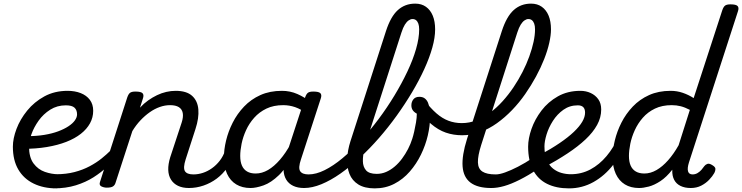

<svg xmlns="http://www.w3.org/2000/svg" viewBox="-20 -1020 4093 1059"><path d="M291 19Q220 19 165.5 -7.5Q111 -34 81 -85Q51 -136 51 -211Q51 -256 71 -309Q91 -362 130 -410Q169 -458 225 -488.5Q281 -519 353 -519Q393 -519 425 -506.5Q457 -494 475.5 -469.5Q494 -445 494 -409Q494 -372 476.5 -340Q459 -308 426 -282Q393 -256 345.5 -237.5Q298 -219 238 -209Q178 -199 106 -199L129 -269Q181 -269 224 -276Q267 -283 300.5 -295.5Q334 -308 357.5 -323.5Q381 -339 393 -356Q405 -373 405 -389Q405 -413 391 -426Q377 -439 343 -439Q295 -439 257 -415Q219 -391 193 -354.5Q167 -318 153.5 -280Q140 -242 140 -213Q140 -152 165 -118.5Q190 -85 227.5 -72Q265 -59 301 -59Q315 -59 320.5 -47Q326 -35 324.5 -20Q323 -5 314 7Q305 19 291 19Z M276 19Q267 19 263 7Q259 -5 261 -20Q263 -35 270.5 -47Q278 -59 290 -59Q345 -59 391 -71Q437 -83 474.5 -103Q512 -123 540.5 -146Q569 -169 590 -190Q597 -197 608 -192Q619 -187 626.5 -177.5Q634 -168 628 -161Q604 -132 571 -100.5Q538 -69 495.5 -42Q453 -15 398.5 2Q344 19 276 19Z M1022 17Q987 17 962 5Q937 -7 923 -29.5Q909 -52 908 -83Q907 -114 919 -153L982 -344Q992 -375 988 -396.5Q984 -418 966.5 -429Q949 -440 918 -440Q890 -440 861.5 -430Q833 -420 806 -401Q779 -382 754.5 -356Q730 -330 710 -297L617 -11Q613 2 602.5 8.5Q592 15 569 15Q553 15 539 8Q525 1 532 -18L682 -483Q689 -503 698.5 -509Q708 -515 727 -515Q758 -515 766.5 -505.5Q775 -496 768 -476L752 -426Q773 -449 797 -466Q821 -483 846 -495Q871 -507 897 -513Q923 -519 949 -519Q1009 -519 1039.5 -491.5Q1070 -464 1074 -416.5Q1078 -369 1058 -308L1004 -141Q989 -94 1000 -76Q1011 -58 1047 -58Q1061 -58 1066.5 -46.5Q1072 -35 1069.5 -20.5Q1067 -6 1055 5.5Q1043 17 1022 17Z M1022 17Q1008 17 1002 5.5Q996 -6 999 -20.5Q1002 -35 1014 -46.5Q1026 -58 1047 -58Q1073 -58 1099 -66.5Q1125 -75 1149 -92Q1173 -109 1192 -133.5Q1211 -158 1222 -190Q1227 -205 1239 -205.5Q1251 -206 1260.5 -196.5Q1270 -187 1267 -173Q1257 -130 1233 -95Q1209 -60 1175.5 -35Q1142 -10 1102.5 3.5Q1063 17 1022 17Z M1362 17Q1316 17 1283 -3Q1250 -23 1232.5 -61Q1215 -99 1215 -151Q1215 -195 1227 -245Q1239 -295 1263.5 -343.5Q1288 -392 1326 -432Q1364 -472 1416 -495.5Q1468 -519 1535 -519Q1580 -519 1620 -501.5Q1660 -484 1692 -458L1680 -389Q1640 -418 1608 -429Q1576 -440 1542 -440Q1489 -440 1449.5 -421Q1410 -402 1382 -370.5Q1354 -339 1337 -301.5Q1320 -264 1312.5 -227Q1305 -190 1305 -160Q1305 -128 1314.5 -106.5Q1324 -85 1343 -74Q1362 -63 1390 -63Q1425 -63 1458.5 -82.5Q1492 -102 1524 -139Q1556 -176 1583 -226L1600 -179Q1563 -97 1519 -54.5Q1475 -12 1433.5 2.5Q1392 17 1362 17ZM1657 17Q1622 17 1597 5Q1572 -7 1558.5 -29.5Q1545 -52 1544 -83Q1543 -114 1555 -153L1663 -483Q1670 -503 1679.5 -509Q1689 -515 1708 -515Q1739 -515 1747.5 -505.5Q1756 -496 1749 -476L1640 -141Q1624 -94 1635.5 -76Q1647 -58 1682 -58Q1696 -58 1701.5 -46.5Q1707 -35 1704.5 -20.5Q1702 -6 1690 5.5Q1678 17 1657 17Z M1657 17Q1638 17 1632.5 5.5Q1627 -6 1632 -20.5Q1637 -35 1650 -46.5Q1663 -58 1682 -58Q1723 -58 1770.5 -81.5Q1818 -105 1868.5 -147Q1919 -189 1969.5 -244Q2020 -299 2067.5 -362.5Q2115 -426 2155.5 -493Q2196 -560 2227 -625.5Q2258 -691 2275 -750.5Q2292 -810 2292 -858Q2292 -877 2305.5 -886.5Q2319 -896 2336.5 -896Q2354 -896 2367 -886.5Q2380 -877 2380 -858Q2380 -813 2364.5 -757.5Q2349 -702 2320.5 -639.5Q2292 -577 2253 -511.5Q2214 -446 2168 -382Q2122 -318 2070.5 -259Q2019 -200 1965 -150Q1911 -100 1857.5 -62.5Q1804 -25 1753 -4Q1702 17 1657 17Z M2047 19Q1991 19 1956.5 -2.5Q1922 -24 1907.5 -61Q1893 -98 1895 -144.5Q1897 -191 1913 -241L2109 -849Q2135 -929 2174.5 -964.5Q2214 -1000 2270 -1000Q2305 -1000 2329.5 -982.5Q2354 -965 2367 -933.5Q2380 -902 2380 -858Q2380 -839 2367 -830Q2354 -821 2336.5 -821Q2319 -821 2305.5 -830Q2292 -839 2292 -858Q2292 -877 2287.5 -889.5Q2283 -902 2275 -908.5Q2267 -915 2255 -915Q2245 -915 2234 -907.5Q2223 -900 2213 -884Q2203 -868 2194 -840L2009 -265Q1999 -233 1990 -197.5Q1981 -162 1981.5 -131Q1982 -100 1999 -80.5Q2016 -61 2058 -61Q2085 -61 2109.5 -71.5Q2134 -82 2156.5 -101Q2179 -120 2197.5 -145Q2216 -170 2230.5 -198Q2245 -226 2254 -255Q2259 -270 2264.5 -294Q2270 -318 2274.5 -344.5Q2279 -371 2279 -393Q2263 -402 2256 -413Q2249 -424 2249 -439Q2249 -458 2260 -472Q2271 -486 2293 -486Q2311 -486 2322.5 -477.5Q2334 -469 2340.5 -454Q2347 -439 2349.5 -418.5Q2352 -398 2352 -373Q2352 -326 2339.5 -272.5Q2327 -219 2302 -167.5Q2277 -116 2240 -73.5Q2203 -31 2154.5 -6Q2106 19 2047 19Z M2529 -274Q2481 -274 2439 -288.5Q2397 -303 2357 -337Q2317 -371 2274 -428Q2264 -441 2267.5 -452Q2271 -463 2281 -469.5Q2291 -476 2303 -475.5Q2315 -475 2322 -466Q2355 -423 2387 -395Q2419 -367 2453.5 -354Q2488 -341 2527 -341Q2569 -341 2608.5 -356.5Q2648 -372 2684 -399Q2720 -426 2752.5 -462Q2785 -498 2812.5 -539Q2840 -580 2862 -623Q2884 -666 2899.5 -709Q2915 -752 2923 -789.5Q2931 -827 2931 -858Q2931 -873 2944.5 -880.5Q2958 -888 2975.5 -888Q2993 -888 3006 -880.5Q3019 -873 3019 -858Q3019 -826 3009.5 -783.5Q3000 -741 2981.5 -694Q2963 -647 2936.5 -598Q2910 -549 2877 -501.5Q2844 -454 2804.5 -413Q2765 -372 2721 -340.5Q2677 -309 2629 -291.5Q2581 -274 2529 -274Z M2689 17Q2615 17 2575.5 -12.5Q2536 -42 2531.5 -102Q2527 -162 2556 -254L2748 -849Q2774 -929 2813.5 -964.5Q2853 -1000 2909 -1000Q2944 -1000 2968.5 -982.5Q2993 -965 3006 -933.5Q3019 -902 3019 -858Q3019 -839 3006 -830Q2993 -821 2975.5 -821Q2958 -821 2944.5 -830Q2931 -839 2931 -858Q2931 -877 2926.5 -889.5Q2922 -902 2914 -908.5Q2906 -915 2894 -915Q2884 -915 2873 -907.5Q2862 -900 2852 -884Q2842 -868 2833 -840L2634 -220Q2615 -160 2616 -124.5Q2617 -89 2641 -73.5Q2665 -58 2714 -58Q2728 -58 2734 -46.5Q2740 -35 2737 -20.5Q2734 -6 2722 5.5Q2710 17 2689 17Z M2690 17Q2676 17 2670 5.5Q2664 -6 2667 -20.5Q2670 -35 2682 -46.5Q2694 -58 2715 -58Q2735 -58 2766 -69Q2797 -80 2837 -100.5Q2877 -121 2922 -151Q2934 -159 2944 -154Q2954 -149 2960 -136.5Q2966 -124 2964 -110.5Q2962 -97 2950 -89Q2893 -52 2846.5 -28.5Q2800 -5 2761.5 6Q2723 17 2690 17Z M2957 -165Q3020 -199 3067 -231Q3114 -263 3145 -292.5Q3176 -322 3191.5 -348.5Q3207 -375 3207 -399Q3207 -419 3197 -429Q3187 -439 3167 -439Q3122 -439 3087.5 -414.5Q3053 -390 3029.5 -353Q3006 -316 2994.5 -278Q2983 -240 2983 -213Q2983 -167 2996 -137Q3009 -107 3030.5 -90Q3052 -73 3077.5 -66Q3103 -59 3128 -59Q3142 -59 3147.5 -47Q3153 -35 3151.5 -20Q3150 -5 3141 7Q3132 19 3118 19Q3048 19 2997.5 -6Q2947 -31 2920 -82.5Q2893 -134 2893 -211Q2893 -256 2911.5 -309Q2930 -362 2966.5 -410Q3003 -458 3057 -488.5Q3111 -519 3181 -519Q3212 -519 3238 -507Q3264 -495 3280 -472.5Q3296 -450 3296 -416Q3296 -372 3273.5 -331Q3251 -290 3209.5 -251Q3168 -212 3110.5 -174Q3053 -136 2983 -98Z M3118 19Q3104 19 3098.5 7Q3093 -5 3094.5 -20Q3096 -35 3105 -47Q3114 -59 3128 -59Q3187 -59 3236.5 -85.5Q3286 -112 3325.5 -159Q3365 -206 3390 -265Q3394 -273 3408 -274Q3422 -275 3433 -269.5Q3444 -264 3440 -254Q3411 -174 3363.5 -112.5Q3316 -51 3253.5 -16Q3191 19 3118 19Z M3505 17Q3459 17 3426.5 -3Q3394 -23 3376.5 -61Q3359 -99 3359 -151Q3359 -195 3371 -245Q3383 -295 3407.5 -343.5Q3432 -392 3470 -432Q3508 -472 3560 -495.5Q3612 -519 3679 -519Q3714 -519 3746 -508Q3778 -497 3806 -479L3964 -964Q3971 -984 3980.5 -990Q3990 -996 4009 -996Q4040 -996 4048.5 -986.5Q4057 -977 4050 -957L3780 -124Q3770 -92 3775 -75Q3780 -58 3800 -58Q3815 -58 3827.5 -65.5Q3840 -73 3849.5 -84Q3859 -95 3865 -104Q3871 -112 3881.5 -116Q3892 -120 3909 -109Q3926 -99 3926 -88Q3926 -77 3920 -66Q3910 -48 3891.5 -28.5Q3873 -9 3847.5 4Q3822 17 3790 17Q3757 17 3733.5 5.5Q3710 -6 3698.5 -28Q3687 -50 3688 -81Q3688 -83 3688 -83Q3688 -83 3688 -84Q3656 -43 3622.5 -21Q3589 1 3558.5 9Q3528 17 3505 17ZM3449 -160Q3449 -128 3458.5 -106.5Q3468 -85 3487 -74Q3506 -63 3534 -63Q3568 -63 3601 -82Q3634 -101 3665 -136Q3696 -171 3723 -219L3785 -414Q3758 -428 3734.5 -434Q3711 -440 3685 -440Q3632 -440 3592.5 -421Q3553 -402 3525.5 -370.5Q3498 -339 3481 -301.5Q3464 -264 3456.5 -227Q3449 -190 3449 -160Z"/></svg>

Font: Playwrite IE
Style: Regular
Weight: 400
Designer: Veronika Burian, José Scaglione
Foundry: TypeTogether
Version: Version 1.002